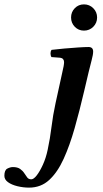

<svg xmlns="http://www.w3.org/2000/svg" viewBox="-100 -651 469 878"><path d="M184 -316Q189 -337 191 -348.5Q193 -360 193 -367Q193 -375 188.5 -380.5Q184 -386 175 -387L135 -390Q131 -397 131 -407Q131 -417 136 -423Q160 -426 193.5 -429Q227 -432 258 -434Q289 -436 305 -436Q326 -436 326 -415Q326 -402 319 -375.5Q312 -349 305 -320L285 -235Q264 -145 241.5 -65.5Q219 14 191 75.5Q163 137 125 172Q87 207 33 207Q6 207 -20.5 200.5Q-47 194 -63.5 182Q-80 170 -80 153Q-80 127 -66.5 120Q-53 113 -41 113Q-20 113 -8 121.5Q4 130 11 141Q18 152 24.5 160.5Q31 169 43 169Q54 169 68 151Q82 133 96 102.5Q110 72 118 34Q129 -17 135.5 -70.5Q142 -124 154 -179ZM225 -571Q225 -596 242 -613.5Q259 -631 284 -631Q309 -631 326.5 -613.5Q344 -596 344 -571Q344 -546 326.5 -528.5Q309 -511 284 -511Q259 -511 242 -528.5Q225 -546 225 -571Z"/></svg>

Font: Libertinus Serif Semibold Italic
Style: Regular
Weight: 600
Italic angle: -11.5°
Designer: Philipp H. Poll, Khaled Hosny
Foundry: Caleb Maclennan
Version: Version 7.051;RELEASE